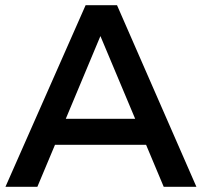

<svg xmlns="http://www.w3.org/2000/svg" viewBox="-20 -720 778 740"><path d="M310 -700H431L737 0H611L543 -162H192L124 0H1ZM501 -262 367 -581 233.5 -262Z"/></svg>

Font: Argentum Sans
Style: Regular
Weight: 400
Designer: Julieta Ulanovsky, Owen Earl, Chris M. Simpson, Rasmus Andersson, Cristiano Sobral
Foundry: The Argentum Sans Project Authors
Version: Version 3.135; ttfautohint (v1.8.4.7-5d5b-dirty)